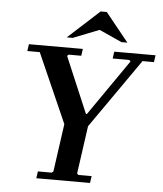

<svg xmlns="http://www.w3.org/2000/svg" viewBox="-58 -917 823 968"><g transform="rotate(5 353.5 -433.0)"><path d="M498 -670H707L702 -635H644L399 -284L365 -42L372 -35H439L434 0H162L167 -35H237L245 -42L279 -284L124 -635H61L66 -670H339L334 -635H270L263 -628L383 -345H388L584 -628L577 -635H493ZM530 -721 415 -773 283 -721H253L412 -866H443L560 -721Z"/></g></svg>

Font: Brygada 1918 SemiBold
Style: Italic
Weight: 600
Italic angle: -8°
Designer: Mateusz Machalski | Borys Kosmynka | Przemek Hoffer
Foundry: NIEPODLEGLA 2018
Version: Version 3.006